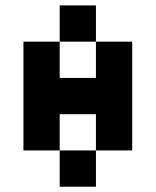

<svg xmlns="http://www.w3.org/2000/svg" viewBox="-20 -704 587 724"><path d="M341.8 -546.9H205.1V-683.6H341.8ZM341.8 0H205.1V-136.7H341.8ZM68.4 -546.9H205.1V-410.2H341.8V-546.9H478.5V-136.7H341.8V-273.4H205.1V-136.7H68.4Z"/></svg>

Font: DatCub
Style: Bold
Weight: 700
Designer: GGBot
Version: 1.00